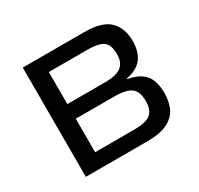

<svg xmlns="http://www.w3.org/2000/svg" viewBox="-146 -868 1086 1047"><g transform="rotate(-30 397.0 -344.0)"><path d="M112 0V-688H499Q611 -688 657.5 -641.5Q704 -595 704 -515Q704 -448 673.5 -407Q643 -366 574 -353V-349Q629 -339 659 -316Q689 -293 700.5 -259Q712 -225 712 -182Q712 -131 694 -90Q676 -49 629.5 -24.5Q583 0 496 0ZM223 -394H462Q532 -394 563 -418.5Q594 -443 594 -494Q594 -532 582.5 -554.5Q571 -577 542.5 -586.5Q514 -596 462 -596H223ZM223 -91H465Q544 -91 573 -115Q602 -139 602 -196Q602 -254 571.5 -278Q541 -302 465 -302H223Z"/></g></svg>

Font: Saira Expanded Medium
Style: Regular
Weight: 500
Width: 7
Designer: Hector Gatti with collaboration of the Omnibus-Type team
Foundry: Omnibus-Type
Version: Version 1.100; ttfautohint (v1.8.3)